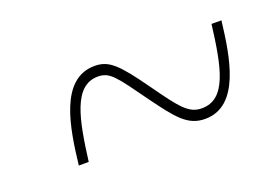

<svg xmlns="http://www.w3.org/2000/svg" viewBox="-40 -530 505 346"><g transform="rotate(-20 212.5 -356.5)"><path d="M66 -277H85C95 -354 106 -416 153 -416C176 -416 185 -402 226 -345C259 -300 276 -278 309 -278C376 -278 389 -368 397 -435H378C368 -355 357 -298 310 -298C285 -298 272 -315 235 -367C197 -420 182 -436 154 -436C87 -436 74 -346 66 -277Z"/></g></svg>

Font: Noto Serif Display ExtraCondensed ExtraLight
Style: Italic
Weight: 200
Width: 2
Italic angle: -12°
Designer: Monotype Design Team
Foundry: Monotype Imaging Inc.
Version: Version 2.009